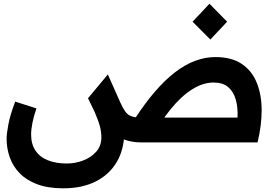

<svg xmlns="http://www.w3.org/2000/svg" viewBox="-20 -761 1489 1026"><path d="M743 0V-132.7H1249.3Q1251.7 -187.7 1239.7 -229.5Q1227.7 -271.3 1199.2 -295.7Q1170.7 -320 1121.3 -320Q1064.3 -320 1006.3 -283.3Q948.3 -246.7 892.2 -177.8Q836 -109 783.7 -11.3L701.7 -128Q808.3 -292 914.3 -374Q1020.3 -456 1131.3 -456Q1218 -456 1272.3 -419.2Q1326.7 -382.3 1352.3 -318.3Q1378 -254.3 1378.2 -172.5Q1378.3 -90.7 1356.3 0ZM318.3 245.3Q235.7 245.3 178 223.3Q120.3 201.3 84.5 164.2Q48.7 127 32 79.3Q15.3 31.7 15.3 -19.7Q15.3 -46 25 -97.3Q34.7 -148.7 61.3 -218L174.7 -181.7Q160 -139.3 153.2 -104.2Q146.3 -69 146.3 -42Q146.3 8.7 169.3 43.3Q192.3 78 235.2 95.3Q278 112.7 337.3 112.7Q381.7 112.7 423.8 96.8Q466 81 493.8 50Q521.7 19 521.7 -27Q521.7 -53.7 514.8 -82.2Q508 -110.7 485.3 -164.3L591.3 -186Q599.7 -175 612.2 -153.5Q624.7 -132 634.3 -106Q644 -80 644 -56.7Q644 36.3 604.3 104Q564.7 171.7 491.8 208.5Q419 245.3 318.3 245.3ZM733 0Q679.7 0 632.3 -19.5Q585 -39 551.2 -69.3Q517.3 -99.7 502 -129.7L450.3 -236L556.3 -363.3L623.7 -211.7Q637.7 -181 650.3 -163.8Q663 -146.7 682.2 -139.7Q701.3 -132.7 733 -132.7H743V0ZM1104 -549.7 1009 -645 1099.3 -741 1193.7 -645Z"/></svg>

Font: Lexend Medium
Style: Regular
Weight: 500
Designer: Bonnie Shaver-Troup, Thomas Jockin
Foundry: Lexend
Version: Version 1.005